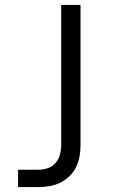

<svg xmlns="http://www.w3.org/2000/svg" viewBox="-20 -540 540 775"><path d="M53 215V145H136Q155 145 173.5 138.5Q192 132 204.5 117.5Q217 103 222 84Q227 65 227 46V-520H305V46Q305 69 301 91.5Q297 114 287 134.5Q277 155 260.5 171Q244 187 224 197Q204 207 181.5 211Q159 215 136 215Z"/></svg>

Font: Iosevka Term Curly
Style: Regular
Weight: 400
Designer: Belleve Invis
Foundry: Belleve Invis
Version: Version 32.3.0